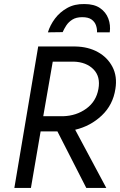

<svg xmlns="http://www.w3.org/2000/svg" viewBox="-20 -930 594 950"><path d="M217 -770Q228 -806 252 -838Q276 -870 312.5 -890.5Q349 -911 398 -910Q446 -910 475 -890Q504 -870 516 -838Q528 -806 523 -770H460Q461 -787 455 -804.5Q449 -822 433 -833.5Q417 -845 387 -845Q357 -845 338 -833Q319 -821 308 -804Q297 -787 290 -771ZM169 -700H352Q416 -699 464 -672.5Q512 -646 536.5 -599Q561 -552 551 -490Q539 -411 483.5 -358.5Q428 -306 352 -288L506 0H407L264 -280H181L133 0H51ZM345 -625H241L194 -355H293Q358 -357 407 -392.5Q456 -428 467 -490Q478 -551 442.5 -587Q407 -623 345 -625Z"/></svg>

Font: Von Book
Style: Italic
Weight: 400
Version: Version 4.000; ttfautohint (v1.8.4.7-5d5b)